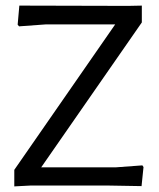

<svg xmlns="http://www.w3.org/2000/svg" viewBox="-20 -662 568 685"><path d="M486 -582 127 -65H393L488 -72L492 -66L485 2L369 0H88L31 3V-56L391 -575H144L48 -568L43 -574L49 -642L437 -641L486 -642Z"/></svg>

Font: Alegreya Sans
Style: Regular
Weight: 400
Designer: Juan Pablo del Peral
Foundry: Huerta Tipografica
Version: Version 2.008; ttfautohint (v1.6)